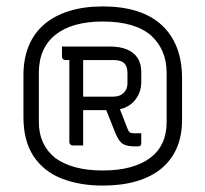

<svg xmlns="http://www.w3.org/2000/svg" viewBox="-20 -780 640 598"><path d="M300 -760Q360 -760 406 -745.5Q452 -731 483.5 -702Q515 -673 531 -631.5Q547 -590 547 -536V-406Q547 -357 530.5 -319Q514 -281 482.5 -255Q451 -229 405 -215.5Q359 -202 300 -202Q228 -202 172 -224Q116 -246 84.5 -293.5Q53 -341 53 -416V-546Q53 -597 69.5 -637Q86 -677 117.5 -704Q149 -731 195 -745.5Q241 -760 300 -760ZM300 -713Q252 -713 215 -702.5Q178 -692 152.5 -671.5Q127 -651 114 -621.5Q101 -592 101 -553V-400Q101 -364 114 -336Q127 -308 152 -288Q178 -269 215 -259Q252 -249 300 -249Q348 -249 385 -259Q422 -269 447.5 -288Q473 -307 486 -335Q499 -363 499 -399V-552Q499 -590 486.5 -619Q474 -648 451 -669Q426 -691 388 -702Q350 -713 300 -713ZM212 -608H224Q233 -608 236 -605.5Q239 -603 239 -598Q239 -551 239 -504Q239 -457 239 -410Q239 -389 239 -368.5Q239 -348 239 -327Q232 -327 223.5 -327Q215 -327 207 -327Q202 -327 199 -330Q196 -333 196 -338Q196 -383 196 -428Q196 -473 196 -518Q196 -563 196 -608ZM323 -635Q354 -635 375.5 -626Q397 -617 408.5 -599.5Q420 -582 420 -555V-525Q420 -506 413.5 -490Q407 -474 395 -462Q383 -450 366 -443.5Q349 -437 327 -437Q303 -437 279 -437Q255 -437 230 -437Q228 -437 226 -439Q224 -441 224 -443V-454V-479H333Q353 -479 365 -490.5Q377 -502 377 -520V-552Q377 -563 374.5 -570.5Q372 -578 367 -583Q357 -593 333 -593Q308 -593 283 -593Q258 -593 233.5 -593Q209 -593 184 -593Q179 -593 176 -596Q173 -599 173 -604Q173 -612 173 -620Q173 -628 173 -635Q211 -635 248.5 -635Q286 -635 323 -635ZM343 -466Q352 -444 360.5 -422Q369 -400 378 -377Q381 -370 384.5 -367.5Q388 -365 397 -365Q407 -365 407 -365Q407 -365 417 -365H420Q420 -358 420 -350.5Q420 -343 420 -335Q420 -329 417.5 -326.5Q415 -324 409 -324H401Q377 -324 364 -331Q351 -338 340 -364Q332 -385 323.5 -405.5Q315 -426 307 -447Z"/></svg>

Font: Recursive Light
Style: Regular
Weight: 300
Version: Version 1.085